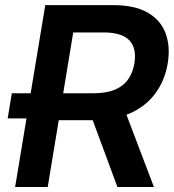

<svg xmlns="http://www.w3.org/2000/svg" viewBox="-20 -748 696 768"><path d="M162.1 -274.4H10.7L27.3 -375H178.2ZM40.5 0 161.1 -727.5H433.1Q517.6 -727.5 569.6 -698.2Q621.6 -668.9 641.8 -616.5Q662.1 -564 650.9 -494.6Q639.2 -425.3 601.3 -374.3Q563.5 -323.2 501.2 -295.2Q439 -267.1 354.5 -267.1H160.6L178.7 -375H355Q404.8 -375 438.7 -388.9Q472.7 -402.8 491.9 -429.7Q511.2 -456.5 517.6 -494.6Q527.3 -555.2 497.3 -586.7Q467.3 -618.2 395 -618.2H272.9L170.9 0ZM449.7 0 327.6 -330.1H470.2L595.7 0Z"/></svg>

Font: Inter SemiBold
Style: Italic
Weight: 600
Italic angle: -9.3988°
Designer: Rasmus Andersson
Foundry: rsms
Version: Version 4.001;git-66647c0bb